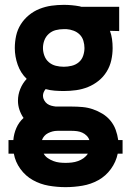

<svg xmlns="http://www.w3.org/2000/svg" viewBox="-20 -558 540 791"><path d="M250 213Q285 213 320 207Q355 201 385.5 184Q416 167 437 138Q458 109 465 75H485V19H467Q464 -3 456.5 -23.5Q449 -44 435 -61Q421 -78 402 -89.5Q383 -101 362.5 -108Q342 -115 320 -117Q298 -119 276 -119H224Q221 -119 218.5 -119Q216 -119 213 -119Q212 -119 211.5 -119Q211 -119 210 -119Q201 -120 191.5 -122.5Q182 -125 174.5 -130.5Q167 -136 162 -145Q157 -154 157 -163Q157 -171 160 -178Q163 -185 168 -191Q186 -186 205 -184.5Q224 -183 243 -183Q268 -183 293.5 -186.5Q319 -190 342.5 -199.5Q366 -209 386 -225Q406 -241 419.5 -263Q433 -285 438.5 -310Q444 -335 444 -360Q444 -379 441.5 -397Q439 -415 433 -431L471 -430V-530H315L308 -532Q292 -535 275.5 -536.5Q259 -538 243 -538Q217 -538 192 -534.5Q167 -531 143 -521.5Q119 -512 99 -495.5Q79 -479 65.5 -457.5Q52 -436 46.5 -411Q41 -386 41 -360Q41 -325 53 -291Q65 -257 90 -233Q73 -215 63.5 -191.5Q54 -168 54 -143Q54 -124 60 -106Q66 -88 77 -72Q58 -55 47.5 -31Q37 -7 35 19H15V75H37Q43 109 64 138Q85 167 115.5 184Q146 201 180.5 207Q215 213 250 213ZM348 19H153Q156 10 162.5 2.5Q169 -5 178 -9.5Q187 -14 196.5 -16.5Q206 -19 216 -19Q218 -19 220 -19Q222 -19 224 -19H276Q287 -19 298 -17.5Q309 -16 319 -11.5Q329 -7 337 1Q345 9 348 19ZM250 113Q237 113 224.5 111.5Q212 110 200 105.5Q188 101 177 93.5Q166 86 160 75H342Q335 86 324.5 93.5Q314 101 301.5 105.5Q289 110 276 111.5Q263 113 250 113ZM243 -283Q226 -283 210 -287Q194 -291 181.5 -301.5Q169 -312 163 -328Q157 -344 157 -360Q157 -377 163 -392.5Q169 -408 181.5 -419Q194 -430 210 -434Q226 -438 243 -438H254Q269 -437 283.5 -431.5Q298 -426 308.5 -415.5Q319 -405 323.5 -390Q328 -375 328 -360Q328 -344 322.5 -328Q317 -312 304.5 -301.5Q292 -291 275.5 -287Q259 -283 243 -283Z"/></svg>

Font: Iosevka SS09
Style: Bold
Weight: 700
Monospace: yes
Designer: Belleve Invis
Foundry: Belleve Invis
Version: Version 5.2.1; ttfautohint (v1.8.3)